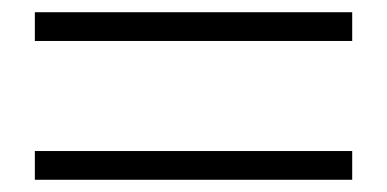

<svg xmlns="http://www.w3.org/2000/svg" viewBox="-20 -520 633 314"><path d="M556 -226H37V-273H556ZM556 -453H37V-500H556Z"/></svg>

Font: Noto Serif JP ExtraLight SemiBold
Style: Regular
Weight: 600
Version: Version 2.003-H1;hotconv 1.1.1;makeotfexe 2.6.0